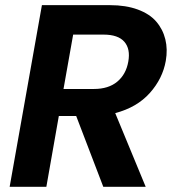

<svg xmlns="http://www.w3.org/2000/svg" viewBox="-20 -718 681 738"><path d="M377.9 -585H261.2L224.1 -376H340.8Q397 -376 430.7 -404.1Q464.4 -432.1 473.1 -481Q481.9 -529.8 458 -557.4Q434.1 -585 377.9 -585ZM141.1 -698.2H402.8Q463.9 -698.2 509.5 -681.4Q555.2 -664.6 580.6 -635Q606 -605.5 615.5 -566.9Q625 -528.3 617.2 -483.9Q605 -415.5 555.7 -360.4Q506.3 -305.2 422.9 -283.2L540 0H377L272.9 -272H206.1L158.2 0H17.1Z"/></svg>

Font: SVN-Poppins SemiBold
Style: Italic
Weight: 600
Italic angle: -10°
Designer: Ninad Kale (Devanagari), Jonny Pinhorn (Latin)
Foundry: Indian Type Foundry
Version: Version 3.002 2017